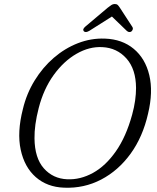

<svg xmlns="http://www.w3.org/2000/svg" viewBox="-20 -900 763 935"><path d="M491 -712Q575 -709 631.2 -662.2Q687.5 -615.5 707 -534.2Q726.5 -453 701 -346.5Q675.5 -233.5 615.8 -151.2Q556 -69 472.5 -25.5Q389 18 292 14Q209.5 11 154.2 -37.5Q99 -86 80.8 -171Q62.5 -256 91.5 -369Q109.5 -444.5 148.8 -508.2Q188 -572 242 -618.5Q296 -665 359.8 -689.8Q423.5 -714.5 491 -712ZM307 -27Q371 -24 432.8 -58Q494.5 -92 544.2 -163Q594 -234 623.5 -341.5Q633.5 -378 638 -410.5Q642.5 -443 642.5 -471.5Q642 -563.5 595.8 -615.2Q549.5 -667 478.5 -670.5Q415 -674 352.8 -638.2Q290.5 -602.5 241.5 -534.8Q192.5 -467 168.5 -374Q157.5 -331.5 152.5 -294.5Q147.5 -257.5 148 -226Q149 -130.5 193.5 -80.2Q238 -30 307 -27ZM619.5 -746.5Q608.5 -739.5 596.5 -750.5L525 -819.5L416 -750.5Q397 -739 388.5 -747.5Q380 -757 395 -770L504 -862Q514.5 -870.5 522.2 -875.5Q530 -880.5 539 -880.5Q548.5 -880.5 553.5 -875.5Q558.5 -870.5 564 -862L624.5 -769Q628.5 -762.5 626.2 -756.2Q624 -750 619.5 -746.5Z"/></svg>

Font: Fraunces 72pt S100 Light
Style: Italic
Weight: 300
Italic angle: -16°
Version: Version 1.000; ttfautohint (v1.8.3)